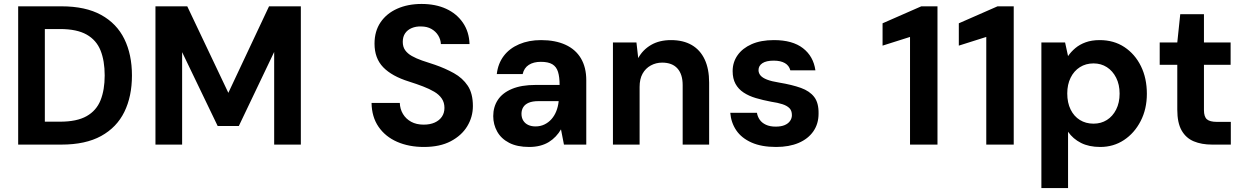

<svg xmlns="http://www.w3.org/2000/svg" viewBox="-20 -732 6301 972"><path d="M72 0V-700H291Q413 -700 492 -656.5Q571 -613 609.5 -534.5Q648 -456 648 -350Q648 -244 609.5 -165.5Q571 -87 492 -43.5Q413 0 291 0ZM207 -116H284Q369 -116 418.5 -144Q468 -172 489 -224.5Q510 -277 510 -350Q510 -424 489 -476.5Q468 -529 418.5 -557Q369 -585 284 -585H207Z M767 0V-700H928L1136 -262L1342 -700H1503V0H1368V-469L1189 -94H1082L902 -468V0Z M2126 12Q2050 12 1990.5 -14Q1931 -40 1896.5 -90Q1862 -140 1861 -211H2004Q2005 -180 2020 -155Q2035 -130 2061.5 -115.5Q2088 -101 2125 -101Q2157 -101 2180.5 -111.5Q2204 -122 2217 -141Q2230 -160 2230 -186Q2230 -213 2216.5 -233Q2203 -253 2178.5 -267.5Q2154 -282 2121.5 -294.5Q2089 -307 2051 -319Q1964 -346 1920 -391.5Q1876 -437 1876 -511Q1876 -574 1906.5 -619Q1937 -664 1991 -688Q2045 -712 2114 -712Q2185 -712 2238.5 -687.5Q2292 -663 2323.5 -617Q2355 -571 2357 -509H2212Q2211 -532 2198.5 -552.5Q2186 -573 2164 -585.5Q2142 -598 2112 -598Q2086 -599 2064.5 -590Q2043 -581 2031 -563.5Q2019 -546 2019 -520Q2019 -495 2031 -478Q2043 -461 2065 -448.5Q2087 -436 2117 -425.5Q2147 -415 2182 -404Q2234 -386 2278 -361.5Q2322 -337 2348 -298Q2374 -259 2374 -195Q2374 -140 2345.5 -93Q2317 -46 2262 -17Q2207 12 2126 12Z M2659 12Q2598 12 2557.5 -9Q2517 -30 2497 -66Q2477 -102 2477 -144Q2477 -191 2500.5 -226.5Q2524 -262 2572 -282Q2620 -302 2691 -302H2813Q2813 -342 2805 -368Q2797 -394 2776.5 -406.5Q2756 -419 2718 -419Q2681 -419 2657 -403.5Q2633 -388 2626 -357H2495Q2501 -410 2530 -448.5Q2559 -487 2608 -508Q2657 -529 2719 -529Q2791 -529 2842.5 -505.5Q2894 -482 2921 -436.5Q2948 -391 2948 -326V0H2835L2820 -77Q2809 -58 2793.5 -41.5Q2778 -25 2758.5 -13Q2739 -1 2714 5.5Q2689 12 2659 12ZM2691 -92Q2716 -92 2736.5 -102Q2757 -112 2772 -129Q2787 -146 2796 -168.5Q2805 -191 2808 -217V-220H2706Q2676 -220 2657 -212Q2638 -204 2629 -189.5Q2620 -175 2620 -156Q2620 -136 2629 -121.5Q2638 -107 2654 -99.5Q2670 -92 2691 -92Z M3083 0V-517H3202L3211 -438Q3234 -480 3276 -504.5Q3318 -529 3377 -529Q3439 -529 3482 -504Q3525 -479 3547.5 -431Q3570 -383 3570 -314V0H3436V-301Q3436 -356 3409.5 -385.5Q3383 -415 3332 -415Q3301 -415 3274.5 -400.5Q3248 -386 3233 -359Q3218 -332 3218 -292V0Z M3909 12Q3835 12 3784.5 -10.5Q3734 -33 3707.5 -72Q3681 -111 3677 -161H3812Q3815 -142 3826 -126Q3837 -110 3857.5 -100.5Q3878 -91 3907 -91Q3934 -91 3952 -98.5Q3970 -106 3979.5 -119.5Q3989 -133 3989 -149Q3989 -172 3976.5 -184.5Q3964 -197 3941 -204.5Q3918 -212 3884 -217Q3842 -225 3806.5 -235.5Q3771 -246 3744.5 -263.5Q3718 -281 3703.5 -307.5Q3689 -334 3689 -372Q3689 -417 3714 -452.5Q3739 -488 3785.5 -508.5Q3832 -529 3898 -529Q3992 -529 4045 -488Q4098 -447 4108 -376H3981Q3975 -400 3953.5 -412.5Q3932 -425 3897 -425Q3859 -425 3839.5 -412Q3820 -399 3820 -377Q3820 -362 3830 -350Q3840 -338 3863 -329Q3886 -320 3924 -314Q3990 -303 4034.5 -287Q4079 -271 4102 -241Q4125 -211 4124 -157Q4124 -105 4097.5 -67Q4071 -29 4023 -8.5Q3975 12 3909 12Z M4587 0V-545L4448 -501V-614L4644 -700H4726V0Z M4973 0V-545L4834 -501V-614L5030 -700H5112V0Z M5252 220V-517H5372L5387 -448Q5402 -470 5424 -488.5Q5446 -507 5476.5 -518Q5507 -529 5547 -529Q5619 -529 5672.5 -493.5Q5726 -458 5756 -397Q5786 -336 5786 -257Q5786 -180 5754.5 -119Q5723 -58 5670 -23Q5617 12 5550 12Q5493 12 5452.5 -8.5Q5412 -29 5387 -65V220ZM5516 -106Q5554 -106 5583.5 -124.5Q5613 -143 5630.5 -177.5Q5648 -212 5648 -258Q5648 -304 5630.5 -338.5Q5613 -373 5583.5 -392Q5554 -411 5516 -411Q5477 -411 5447 -392Q5417 -373 5400 -338.5Q5383 -304 5383 -259Q5383 -212 5400 -177.5Q5417 -143 5447 -124.5Q5477 -106 5516 -106Z M6116 0Q6063 0 6023.5 -16.5Q5984 -33 5962 -71.5Q5940 -110 5940 -177V-404H5851V-517H5940L5955 -660H6075V-517H6210V-404H6075V-175Q6075 -141 6090 -128Q6105 -115 6141 -115H6211V0Z"/></svg>

Font: DM Sans 11pt
Style: Bold
Weight: 700
Version: Version 4.004;gftools[0.9.30]